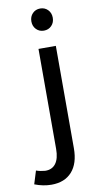

<svg xmlns="http://www.w3.org/2000/svg" viewBox="-161 -784 526 1025"><g transform="rotate(-10 102.0 -271.5)"><path d="M11 118Q49 119 69 92Q89 65 89 13V-529H183V26Q183 108 143.5 152.5Q104 197 32 197Q-13 197 -59 179L-37 108Q-15 116 11 118ZM193 -680Q193 -654 176.5 -637Q160 -620 135 -620Q110 -620 93.5 -637Q77 -654 77 -680Q77 -706 93.5 -723Q110 -740 135 -740Q160 -740 176.5 -723Q193 -706 193 -680Z"/></g></svg>

Font: Gontserrat
Style: Regular
Weight: 400
Designer: Julieta Ulanovsky
Foundry: Julieta Ulanovsky
Version: Version 6.001